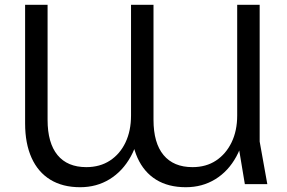

<svg xmlns="http://www.w3.org/2000/svg" viewBox="-20 -770 1201 803"><path d="M1098 0H1004L972 -192V-750H1066V-178ZM757 13Q684 13 633 -18.5Q582 -50 555 -110Q528 -170 528 -254V-750H622V-269Q622 -172 664 -121.5Q706 -71 785 -71Q842 -71 883.5 -98.5Q925 -126 948.5 -174.5Q972 -223 972 -287L1009 -261Q1002 -177 968.5 -115.5Q935 -54 880.5 -20.5Q826 13 757 13ZM315 13Q242 13 190.5 -18.5Q139 -50 112 -110Q85 -170 85 -254V-750H179V-269Q179 -172 220.5 -121.5Q262 -71 341 -71Q398 -71 440 -98.5Q482 -126 505 -174.5Q528 -223 528 -287L567 -261Q561 -177 527 -115.5Q493 -54 438.5 -20.5Q384 13 315 13Z"/></svg>

Font: Unbounded Light
Style: Regular
Weight: 300
Designer: Luke Prowse, Jean-Baptiste Morizot, Fátima Lázaro, Florian Runge
Foundry: NaN
Version: Version 1.700